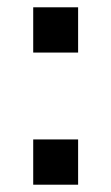

<svg xmlns="http://www.w3.org/2000/svg" viewBox="-20 -506 305 526"><path d="M71 0V-124H194V0ZM71 -362V-486H194V-362Z"/></svg>

Font: Instrument Sans Medium
Style: Regular
Weight: 500
Designer: Rodrigo Fuenzalida
Foundry: fragTYPE
Version: Version 1.000;gftools[0.9.28]